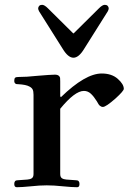

<svg xmlns="http://www.w3.org/2000/svg" viewBox="-20 -782 563 808"><path d="M140.6 -746.1Q140.6 -752.9 145 -757.3Q149.4 -761.7 157.2 -761.7Q167 -761.7 181.6 -747.1L288.1 -641.6H290L396.5 -747.1Q411.1 -761.7 420.9 -761.7Q428.7 -761.7 433.1 -757.3Q437.5 -752.9 437.5 -746.1Q437.5 -742.2 433.6 -734.4L334 -576.2Q311.5 -539.1 289.1 -539.1Q266.6 -539.1 244.1 -576.2L144.5 -734.4Q140.6 -742.2 140.6 -746.1ZM40 -7.8Q40 -23.4 53.7 -23.4L95.7 -26.4Q107.4 -27.3 114.3 -32.2Q121.1 -37.1 121.1 -49.8V-382.8Q121.1 -398.4 117.2 -405.8Q113.3 -413.1 103.5 -418Q89.8 -425.8 56.6 -427.7Q49.8 -427.7 47.4 -428.7Q44.9 -429.7 42.5 -432.6Q40 -435.5 40 -441.4Q40 -451.2 43.5 -454.6Q46.9 -458 56.6 -458Q91.8 -458 136.7 -462.9Q194.3 -467.8 210.9 -467.8Q221.7 -467.8 227.1 -463.4Q232.4 -459 232.9 -454.1Q233.4 -449.2 233.4 -439.5V-377L236.3 -373Q338.9 -472.7 408.2 -472.7Q450.2 -472.7 475.6 -450.2Q501 -427.7 501 -408.2Q501 -399.4 466.8 -368.2Q425.8 -332 413.1 -332Q406.2 -332 400.4 -336.9Q394.5 -341.8 387.7 -355.5Q375 -376 362.3 -387.7Q349.6 -399.4 333 -399.4Q294.9 -399.4 233.4 -324.2V-49.8Q233.4 -37.1 240.2 -32.2Q247.1 -27.3 258.8 -26.4L300.8 -23.4Q314.5 -23.4 314.5 -7.8Q314.5 5.9 304.7 5.9Q284.2 5.9 244.1 2Q207 -2 176.8 -2Q146.5 -2 110.4 2Q70.3 5.9 50.8 5.9Q40 5.9 40 -7.8Z"/></svg>

Font: Monomakh Unicode TT
Style: Medium
Weight: 500
Designer: Alexey Kryukov, Aleksandr Andreev
Version: Version 1.1